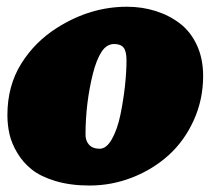

<svg xmlns="http://www.w3.org/2000/svg" viewBox="-20 -538 637 581"><path d="M2.4 -189.5Q2.4 -278.3 44.2 -345.2Q85.9 -412.1 153.8 -454.6Q253.9 -517.6 363.8 -517.6Q410.2 -517.6 451.2 -504.6Q492.2 -491.7 524.7 -466.8Q557.1 -441.9 575.9 -401.1Q594.7 -360.4 594.7 -308.1Q594.7 -236.8 566.4 -174.3Q538.1 -111.8 490.7 -68.8Q443.4 -25.9 380.9 -1.2Q318.4 23.4 251 23.4Q193.4 23.4 148.4 10Q103.5 -3.4 76.7 -24.7Q49.8 -45.9 32.5 -75Q15.1 -104 8.8 -131.8Q2.4 -159.7 2.4 -189.5ZM281.7 -87.9Q302.2 -87.9 318.8 -117.4Q335.4 -147 344.5 -191.2Q353.5 -235.4 358.2 -278.3Q362.8 -321.3 362.8 -355.5Q362.8 -382.8 354 -393.8Q345.2 -404.8 325.7 -404.8Q302.7 -404.8 287.4 -381.3Q272 -357.9 261.2 -315.4Q238.8 -225.6 238.8 -130.4Q238.8 -112.3 249 -100.6Q260.3 -87.9 281.7 -87.9Z"/></svg>

Font: Cooper* Black
Style: Italic
Weight: 900
Italic angle: -7°
Designer: Owen Earl
Foundry: indestructible type*
Version: Version 0.001